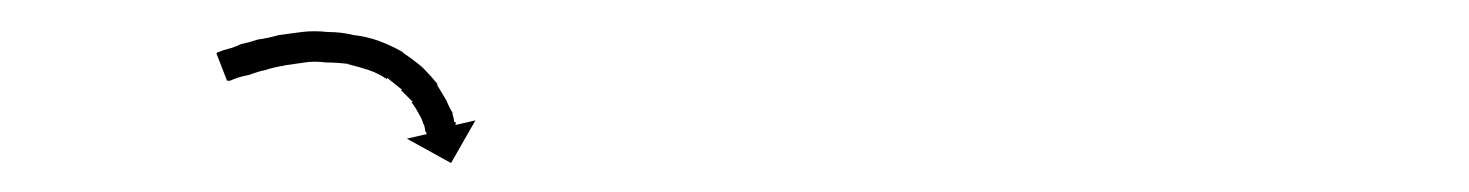

<svg xmlns="http://www.w3.org/2000/svg" viewBox="-20 -572 964 126"><path d="M124 -538Q124 -538 124 -538Q124 -538 124 -538Q124 -538 124 -538Q124 -538 124 -538Q126 -539 130 -540Q130 -540 130 -540Q130 -540 130 -540Q130 -540 130 -540Q130 -540 130 -540Q134 -541 138 -543Q138 -543 138 -543Q138 -543 138 -543Q138 -543 138 -543Q138 -543 138 -543Q143 -544 149 -546Q149 -546 149 -546Q149 -546 149 -546Q149 -546 149 -546Q149 -546 149 -546Q156 -547 163 -549Q163 -549 163 -549Q163 -549 163 -549Q163 -549 163 -549Q163 -549 163 -549Q170 -550 178 -551Q178 -551 178 -551Q178 -551 178 -551Q178 -551 178 -551Q178 -551 178 -551Q186 -552 195 -551Q195 -551 195 -551Q195 -551 195 -551Q195 -551 195 -551Q195 -551 195 -551Q204 -551 212 -549Q212 -549 212 -549Q212 -549 212 -549Q212 -549 212 -549Q212 -549 212 -549Q221 -548 229 -545Q229 -545 229 -545Q229 -545 229 -545Q229 -545 229 -545Q229 -545 229 -545Q237 -542 244 -538Q244 -538 244 -538Q244 -538 244 -538Q245 -537 245 -537Q245 -537 245 -537Q251 -533 257 -528Q257 -528 257 -528Q257 -528 257 -528Q257 -528 257.5 -527.5Q258 -527 258 -527Q263 -522 267 -517Q267 -517 267 -517Q267 -517 267 -517Q267 -516 267 -516Q267 -516 267 -516Q270 -511 273 -506Q273 -506 273 -506Q273 -506 273 -506Q273 -506 273 -506Q273 -506 273 -506Q275 -501 277 -498Q277 -498 277 -497.5Q277 -497 277 -497Q277 -497 277 -497Q277 -497 277 -497Q278 -494 278 -492Q278 -492 278 -492Q278 -492 279 -492Q279 -492 279 -492Q279 -492 279 -492Q279 -491 279 -490L292 -493L276 -465L247 -481L260 -484Q260 -485 259 -486Q259 -486 259 -486Q259 -486 259 -486Q259 -486 259 -486Q259 -486 259 -486Q259 -488 258 -491Q258 -491 258 -491Q258 -491 258 -491Q258 -491 258 -490.5Q258 -490 258 -490Q257 -494 255 -497Q255 -497 255 -497Q255 -497 255 -497Q255 -497 255 -497Q255 -497 255 -497Q253 -501 250 -505Q250 -505 250 -505Q250 -505 250 -505Q250 -505 250.5 -505Q251 -505 251 -505Q247 -509 243 -513Q243 -513 243 -513Q243 -513 243 -513Q244 -513 244 -513Q244 -513 244 -513Q239 -517 234 -521Q234 -521 234 -521Q234 -521 234 -520Q234 -520 234 -520Q234 -520 234 -520Q228 -524 222 -526Q222 -526 222 -526Q222 -526 222 -526Q222 -526 222 -526Q222 -526 222 -526Q216 -528 208 -530Q208 -530 208 -530Q208 -530 208 -530Q209 -530 209 -530Q209 -530 209 -530Q201 -531 194 -531Q194 -531 194 -531Q194 -531 194 -531Q194 -531 194 -531Q194 -531 194 -531Q186 -532 180 -531Q180 -531 180 -531Q180 -531 180 -531Q180 -531 180 -531Q180 -531 180 -531Q173 -530 166 -529Q166 -529 166 -529Q166 -529 167 -529Q167 -529 167 -529Q167 -529 167 -529Q160 -528 154 -526Q154 -526 154 -526Q154 -526 154 -526Q154 -526 154 -526Q154 -526 154 -526Q149 -525 144 -523Q144 -523 144 -523Q144 -523 144 -523Q144 -523 144 -523Q144 -523 144 -523Q139 -522 136 -521Q136 -521 136 -521Q136 -521 136 -521Q136 -521 136 -521Q136 -521 136 -521Q133 -520 131 -519Q131 -519 131 -519Q131 -519 131 -519Q131 -519 131 -519Q131 -519 131 -519Q130 -519 129 -519L122 -537Q123 -538 124 -538Z"/></svg>

Font: FRB American Cursive Just Arrows Thin
Style: Italic
Weight: 100
Italic angle: -25°
Version: Version 2.0;Modular Font Editor K font №1